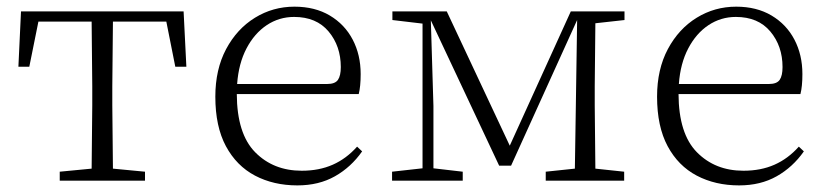

<svg xmlns="http://www.w3.org/2000/svg" viewBox="-20 -542 2476 576"><path d="M253.9 0H159.2V-26.9L254.9 -36.1L256.8 -226.1V-283.2L254.9 -477.1H95.2L67.9 -341.8H35.2L43 -507.8H530.8L539.1 -341.8H505.9L479 -477.1H318.8L316.9 -283.2V-226.1L318.8 -36.1L415 -26.9V0Z M872.1 14.2Q800.8 14.2 745.1 -15.1Q689.5 -44.4 657.7 -103.5Q626 -162.6 626 -252Q626 -334 658.4 -394.8Q690.9 -455.6 744.9 -488.8Q798.8 -522 863.3 -522Q924.8 -522 969.5 -495.4Q1014.2 -468.8 1038.1 -423.1Q1062 -377.4 1062 -319.8Q1062 -282.7 1056.2 -259.8H690.4Q690.9 -140.6 745.6 -85.2Q800.3 -29.8 885.3 -29.8Q937.5 -29.8 978.3 -47.9Q1019 -65.9 1051.3 -102.1L1066.4 -87.9Q1033.2 -40.5 984.9 -13.2Q936.5 14.2 872.1 14.2ZM691.4 -290H961.4Q985.4 -290 993.9 -302.5Q1002.4 -314.9 1002.4 -340.8Q1002.4 -403.8 965.8 -447.5Q929.2 -491.2 862.3 -491.2Q817.4 -491.2 780.3 -466.6Q743.2 -441.9 719.5 -396.7Q695.8 -351.6 691.4 -290Z M1247.6 0H1156.2V-26.9L1247.6 -37.1V-471.2L1157.2 -481.9V-507.8H1320.3L1509.3 -105L1692.4 -507.8H1853.5V-481.9L1766.1 -472.2L1764.2 -283.2V-226.1L1766.1 -36.1L1852.5 -26.9V0H1617.2V-26.9L1704.6 -36.1L1707.5 -223.1L1711.4 -481.9L1513.2 -44.9H1477.5L1272.5 -481L1280.3 -224.1V-37.1L1368.2 -26.9V0Z M2197.3 14.2Q2126 14.2 2070.3 -15.1Q2014.6 -44.4 1982.9 -103.5Q1951.2 -162.6 1951.2 -252Q1951.2 -334 1983.6 -394.8Q2016.1 -455.6 2070.1 -488.8Q2124 -522 2188.5 -522Q2250 -522 2294.7 -495.4Q2339.4 -468.8 2363.3 -423.1Q2387.2 -377.4 2387.2 -319.8Q2387.2 -282.7 2381.3 -259.8H2015.6Q2016.1 -140.6 2070.8 -85.2Q2125.5 -29.8 2210.4 -29.8Q2262.7 -29.8 2303.5 -47.9Q2344.2 -65.9 2376.5 -102.1L2391.6 -87.9Q2358.4 -40.5 2310.1 -13.2Q2261.7 14.2 2197.3 14.2ZM2016.6 -290H2286.6Q2310.5 -290 2319.1 -302.5Q2327.6 -314.9 2327.6 -340.8Q2327.6 -403.8 2291 -447.5Q2254.4 -491.2 2187.5 -491.2Q2142.6 -491.2 2105.5 -466.6Q2068.4 -441.9 2044.7 -396.7Q2021 -351.6 2016.6 -290Z"/></svg>

Font: Source Han Serif TW ExtraLight
Style: Regular
Weight: 250
Designer: Ryoko NISHIZUKA Ë•øÂ°öÊ∂ºÂ≠ê (kana & ideographs); Frank Grie√ühammer (Latin, Greek & Cyrillic); Wenlong ZHANG Âº†ÊñáÈæô 
Foundry: Adobe
Version: Version 2.003;hotconv 1.1.1;makeotfexe 2.6.0